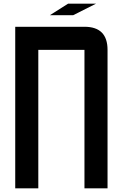

<svg xmlns="http://www.w3.org/2000/svg" viewBox="-20 -1020 665 1040"><path d="M562.5 0H437.5V-750H187.5V0H62.5V-875H437.5Q562.5 -875 562.5 -750ZM250 -937.5 348.6 -1000H500L376 -937.5Z"/></svg>

Font: Oldtimer
Style: Regular
Weight: 400
Designer: GGBotNet
Foundry: GGBotNet
Version: 1.00